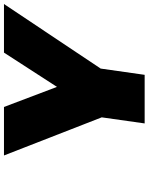

<svg xmlns="http://www.w3.org/2000/svg" viewBox="88 -829 741 957"><g transform="rotate(-90 458.5 -350.5)"><path d="M162.1 -701.2H403.8L503.9 -437L674.8 -701.2H917L595.2 -219.2L564 0H321.8L352.1 -213.9Z"/></g></svg>

Font: Trueno UltraBlack
Style: Italic
Weight: 950
Designer: Julieta Ulanovsky
Foundry: Julieta Ulanovsky
Version: Version 3.001b | FøM Fix